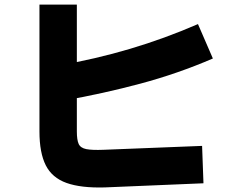

<svg xmlns="http://www.w3.org/2000/svg" viewBox="-20 -778 1040 837"><path d="M861 -142 867 21 437 39Q333 42 270 19.5Q207 -3 179.5 -57.5Q152 -112 152 -205V-758H315V-205Q315 -168 323 -150.5Q331 -133 356 -128Q381 -123 431 -125ZM260 -340 232 -492Q395 -520 546.5 -565Q698 -610 843 -673L908 -523Q755 -457 592.5 -413.5Q430 -370 260 -340Z"/></svg>

Font: Murecho Thin ExtraBold
Style: Regular
Weight: 800
Version: Version 1.010